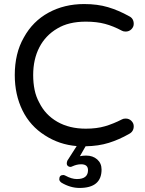

<svg xmlns="http://www.w3.org/2000/svg" viewBox="-20 -741 719 949"><path d="M373 188Q328 188 284 162Q273 154 273 145Q273 124 293 124Q297 124 303 127Q334 144 360 144Q415 144 415 100Q415 71 381 71Q370 71 359.5 73.5Q349 76 338 81Q332 84 328 84Q321 84 315.5 79.5Q310 75 310 68Q310 60 313 53L359 -19Q273 -26 202 -72Q129 -118 91 -195.5Q53 -273 53 -370Q53 -423 64 -469.5Q75 -516 98 -556Q142 -636 220 -678.5Q298 -721 396 -721Q462 -721 514 -705.5Q566 -690 618 -661Q641 -650 641 -623Q641 -608 629.5 -596.5Q618 -585 601 -585Q590 -585 583 -589Q540 -612 499 -623Q458 -634 404 -634Q319 -634 263 -600Q205 -566 174.5 -507Q144 -448 144 -370Q144 -331 151 -297Q158 -263 174 -234Q204 -173 263.5 -139Q323 -105 404 -105Q458 -105 499 -117Q540 -129 583 -151Q590 -155 601 -155Q618 -155 629.5 -143.5Q641 -132 641 -117Q641 -91 618 -79Q569 -51 518 -35Q467 -19 403 -18L375 31Q390 28 406 28Q439 28 460.5 47Q482 66 482 97Q482 188 373 188Z"/></svg>

Font: Huninn
Style: Regular
Weight: 400
Designer: justfont
Foundry: justfont
Version: Version 1.003